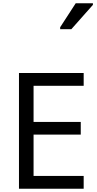

<svg xmlns="http://www.w3.org/2000/svg" viewBox="-20 -1164 596 1184"><path d="M496 0H97V-714H496V-635H187V-412H478V-334H187V-79H496ZM351 -984V-996L447 -1144H553V-1134L420 -984Z"/></svg>

Font: Noto Sans Tifinagh Tawellemmet
Style: Regular
Weight: 400
Designer: JamraPatel
Foundry: JamraPatel LLC
Version: Version 2.006; ttfautohint (v1.8.4.7-5d5b)